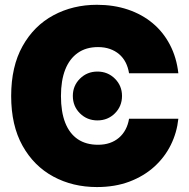

<svg xmlns="http://www.w3.org/2000/svg" viewBox="-20 -758 777 789"><path d="M378.4 10.7Q278.8 10.7 199 -32.5Q119.1 -75.7 72.5 -159.2Q25.9 -242.7 25.9 -363.3Q25.9 -484.9 72.8 -568.6Q119.6 -652.3 199.7 -695.3Q279.8 -738.3 378.4 -738.3Q447.3 -738.3 505.4 -718.8Q563.5 -699.2 607.2 -662.8Q650.9 -626.5 678.2 -574.2Q705.6 -522 712.9 -457H510.3Q506.3 -481.9 496.1 -501.7Q485.8 -521.5 469.5 -535.4Q453.1 -549.3 431.4 -556.9Q409.7 -564.5 382.8 -564.5Q333.5 -564.5 299.6 -540.5Q265.6 -516.6 248 -471.9Q230.5 -427.2 230.5 -363.3Q230.5 -298.3 248 -253.7Q265.6 -209 299.6 -186Q333.5 -163.1 382.8 -163.1Q409.2 -163.1 430.7 -170.4Q452.1 -177.7 468.8 -191.9Q485.4 -206.1 495.8 -225.8Q506.3 -245.6 510.3 -270H712.9Q707 -213.4 682.1 -162.8Q657.2 -112.3 614.3 -73.2Q571.3 -34.2 512 -11.7Q452.6 10.7 378.4 10.7ZM380.4 -263.2Q337.9 -263.2 308.6 -292.2Q279.3 -321.3 279.3 -363.8Q279.3 -405.8 308.6 -434.8Q337.9 -463.9 380.4 -463.9Q422.9 -463.9 452.1 -434.8Q481.4 -405.8 481.4 -363.8Q481.4 -321.3 452.1 -292.2Q422.9 -263.2 380.4 -263.2Z"/></svg>

Font: Inter 24pt Black
Style: Regular
Weight: 900
Designer: Rasmus Andersson
Foundry: rsms
Version: Version 4.001;git-66647c0bb